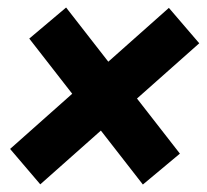

<svg xmlns="http://www.w3.org/2000/svg" viewBox="-20 -595 559 519"><path d="M88.9 -96.7 7.3 -192.4 436.5 -573.7 518.6 -478ZM366.2 -96.2 59.1 -490.7 158.7 -574.7 466.3 -179.7Z"/></svg>

Font: Roboto Black
Style: Italic
Weight: 900
Italic angle: -12°
Designer: Christian Robertson
Foundry: Google
Version: Version 3.0; 2020